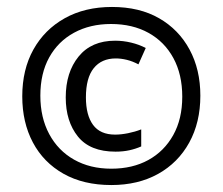

<svg xmlns="http://www.w3.org/2000/svg" viewBox="-20 -636 640 552"><path d="M300 -104Q220 -104 162.5 -136.5Q105 -169 74.5 -226.5Q44 -284 44 -359Q44 -436 76 -493.5Q108 -551 166 -583.5Q224 -616 302 -616Q381 -616 437.5 -583.5Q494 -551 525 -493.5Q556 -436 556 -361Q556 -284 524 -226Q492 -168 434.5 -136Q377 -104 300 -104ZM312 -200Q239 -200 204 -243.5Q169 -287 169 -356Q169 -428 206 -473.5Q243 -519 311 -519Q334 -519 357 -513.5Q380 -508 399 -498L378 -451Q361 -460 344.5 -464Q328 -468 313 -468Q272 -468 249.5 -440Q227 -412 227 -356Q227 -305 247.5 -277Q268 -249 311 -249Q328 -249 348 -253Q368 -257 386 -264V-215Q370 -208 352 -204Q334 -200 312 -200ZM300 -151Q361 -151 406.5 -176Q452 -201 478 -247.5Q504 -294 504 -358Q504 -422 478.5 -469Q453 -516 407 -541.5Q361 -567 299 -567Q239 -567 193 -542Q147 -517 121.5 -471Q96 -425 96 -361Q96 -298 121.5 -250.5Q147 -203 193 -177Q239 -151 300 -151Z"/></svg>

Font: Noto Sans Mono
Style: Regular
Weight: 400
Designer: Monotype Design Team
Foundry: Monotype Imaging Inc.
Version: Version 2.014